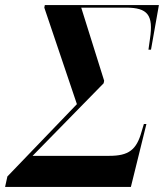

<svg xmlns="http://www.w3.org/2000/svg" viewBox="-77 -734 650 754"><path d="M-57 0H437L498 -247H488L479 -217C459 -145 428 -122 352 -122H51L330 -407L332 -417L242 -704H418C503 -704 526 -675 512 -582L506 -539H516L547 -714H99L97 -704L225 -325L-48 -41Z"/></svg>

Font: Noto Serif Display Condensed
Style: Bold Italic
Weight: 700
Width: 3
Italic angle: -12°
Designer: Monotype Design Team
Foundry: Monotype Imaging Inc.
Version: Version 2.009